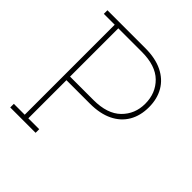

<svg xmlns="http://www.w3.org/2000/svg" viewBox="-190 -852 993 993"><g transform="rotate(45 306.5 -355.5)"><path d="M34.7 0V-26.4H114.3V-684.6H34.7V-710.9H114.3H312Q385.7 -710.9 437 -685.8Q488.3 -660.6 514.9 -615Q541.5 -569.3 541.5 -508.3Q541.5 -446.3 514.9 -400.6Q488.3 -355 437 -330.1Q385.7 -305.2 312 -305.2H140.6V-26.4H220.2V0ZM140.6 -331.5H312Q413.1 -331.5 464.1 -381.8Q515.1 -432.1 515.1 -507.3Q515.1 -584.5 464.4 -634.5Q413.6 -684.6 312 -684.6H140.6Z"/></g></svg>

Font: Roboto Slab LO Thin
Style: Regular
Weight: 250
Designer: Google
Version: Version 2.00;September 28, 2018;FontCreator 11.5.0.2427 64-b